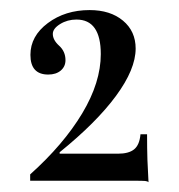

<svg xmlns="http://www.w3.org/2000/svg" viewBox="-20 -714 359 385"><path d="M277.8 -348.6Q275.9 -350.6 271.2 -351.1Q266.6 -351.6 248.5 -351.6H40.5V-364.3Q107.4 -424.3 144.8 -486.6Q182.1 -548.8 182.1 -605.5Q182.1 -674.8 133.3 -674.8Q115.2 -674.8 100.6 -665.8Q85.9 -656.7 85.9 -646Q85.9 -633.8 98.6 -622.3Q111.3 -610.8 111.3 -593.3Q111.3 -580.6 101.8 -572.5Q92.3 -564.5 76.7 -564.5Q41 -564.5 41 -604Q41 -641.6 75.9 -667.7Q110.8 -693.8 159.7 -693.8Q201.2 -693.8 226.6 -672.6Q252 -651.4 252 -616.7Q252 -575.2 212.6 -521.7Q173.3 -468.3 99.6 -408.7V-405.8H216.3Q238.3 -405.8 249 -414.6Q259.8 -423.3 261.7 -444.8H274.9Q274.9 -416 275.6 -393.8Q276.4 -371.6 277.8 -348.6Z"/></svg>

Font: Bacasime Antique
Style: Regular
Weight: 400
Designer: The DocRepair Project, Claus Eggers Sørensen
Foundry: Google
Version: Version 2.000